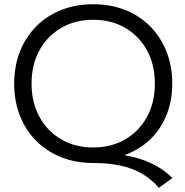

<svg xmlns="http://www.w3.org/2000/svg" viewBox="-20 -760 875 907"><path d="M730.3 127.3Q694.9 85.7 649.6 59.8Q604.3 34 547.8 22Q491.3 10 420.3 10Q338 10 269.5 -17.2Q201 -44.3 151.2 -94.5Q101.3 -144.7 74.2 -213.5Q47 -282.3 47 -365Q47 -447.7 74.2 -516.5Q101.3 -585.3 151.2 -635.5Q201 -685.7 269.5 -712.8Q338 -740 420.3 -740Q502.7 -740 571.2 -712.8Q639.7 -685.7 689.5 -635.5Q739.3 -585.3 766.5 -516.5Q793.7 -447.7 793.7 -365Q793.7 -285.3 767.3 -218.4Q741 -151.4 691.2 -103Q641.4 -54.7 570.7 -28V-26Q641 -14.7 698.7 13.3Q756.3 41.3 794.3 81.3ZM420.3 -63.4Q506.3 -63.4 572 -101.9Q637.6 -140.4 674.6 -208.5Q711.6 -276.7 711.6 -365Q711.6 -454.3 674.6 -522Q637.6 -589.6 572 -628.1Q506.3 -666.6 420.3 -666.6Q335 -666.6 269 -628.1Q203 -589.6 166.1 -522Q129.1 -454.3 129.1 -365Q129.1 -276.7 166.1 -208.5Q203 -140.4 269 -101.9Q335 -63.4 420.3 -63.4Z"/></svg>

Font: M PLUS 2 Thin
Style: Regular
Weight: 100
Designer: Coji Morishita
Foundry: UNDERFOREST DESIGN
Version: Version 1.001